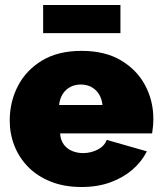

<svg xmlns="http://www.w3.org/2000/svg" viewBox="-20 -740 649 770"><path d="M307 10Q238 10 184 -11.5Q130 -33 93.5 -70Q57 -107 38 -155Q19 -203 19 -256Q19 -332 52 -395.5Q85 -459 149 -497.5Q213 -536 307 -536Q401 -536 465 -498Q529 -460 562 -398Q595 -336 595 -263Q595 -248 593.5 -232.5Q592 -217 590 -205H221Q223 -177 236.5 -159.5Q250 -142 270.5 -134Q291 -126 313 -126Q344 -126 371.5 -140Q399 -154 408 -179L569 -133Q548 -91 510.5 -59Q473 -27 422 -8.5Q371 10 307 10ZM217 -319H391Q388 -345 376.5 -363Q365 -381 346.5 -391Q328 -401 304 -401Q280 -401 261.5 -391Q243 -381 231.5 -363Q220 -345 217 -319ZM153 -607V-720H463V-607Z"/></svg>

Font: Raleway Thin Black
Style: Regular
Weight: 900
Version: Version 4.026